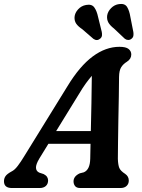

<svg xmlns="http://www.w3.org/2000/svg" viewBox="-48 -946 715 966"><path d="M150 -148.5Q132 -118.5 133 -101.5Q134 -84.5 149.5 -77.5L172 -70Q184.5 -63.5 189.2 -55.2Q194 -47 194 -38.5Q194 -20.5 182.5 -10.2Q171 0 151.5 0H12Q-28 0 -28 -34Q-28 -48.5 -20.2 -59.8Q-12.5 -71 10.5 -83.5Q25.5 -90.5 41.2 -111.2Q57 -132 73 -158.5L291 -511.5Q353 -613.5 418.5 -662Q484 -710.5 553 -710.5Q585.5 -710.5 599 -699.5Q612.5 -688.5 612.5 -672Q612.5 -649 590 -635Q572 -624 561.8 -607.8Q551.5 -591.5 551 -559.5Q551 -517 549.8 -459.2Q548.5 -401.5 547.5 -341Q546.5 -280.5 545.8 -228.8Q545 -177 545 -146.5Q546 -116.5 552.2 -101.2Q558.5 -86 582 -71Q600 -58.5 600 -37.5Q600 -21 589 -10.5Q578 0 558 0H356Q337.5 0 329.8 -9.8Q322 -19.5 322 -33.5Q322 -59.5 353.5 -74L373.5 -79Q405 -92 406 -148Q406.5 -180.5 407.5 -222.5H195.5ZM349 -472.5 234.5 -286.5H409Q410.5 -353 412 -427Q413.5 -501 414 -564.5Q400.5 -549 384.2 -526.8Q368 -504.5 349 -472.5ZM608 -860.5 623 -784.5Q624.5 -774.5 623 -765.8Q621.5 -757 613 -750.5Q605.5 -744.5 596 -745Q586.5 -745.5 579.5 -751.5L525.5 -802.5Q505.5 -818 497.2 -832.8Q489 -847.5 491 -867Q494 -888 511 -905.2Q528 -922.5 551.5 -925.5Q580 -929.5 591.5 -910.8Q603 -892 608 -860.5ZM445.5 -860.5 464 -785.5Q466 -775.5 465 -767Q464 -758.5 456 -751.5Q440 -738 422 -750.5L366 -799Q345 -813 335.5 -826.8Q326 -840.5 327 -860Q328.5 -881 345 -899Q361.5 -917 385 -921Q413.5 -926.5 426.2 -909Q439 -891.5 445.5 -860.5Z"/></svg>

Font: Fraunces 72pt S100 SemiBold
Style: Italic
Weight: 600
Italic angle: -16°
Version: Version 1.000; ttfautohint (v1.8.3)